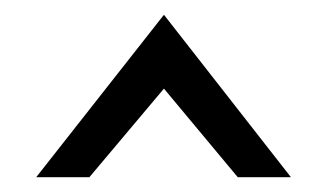

<svg xmlns="http://www.w3.org/2000/svg" viewBox="-20 -767 448 260"><path d="M29 -527H101L202 -647L302 -527H374L202 -747Z"/></svg>

Font: Charger Sport
Style: Nrw
Weight: 400
Designer: Jasper
Foundry: Cannot Into Space Fonts
Version: Version 1.1